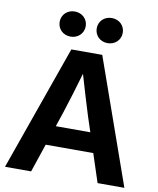

<svg xmlns="http://www.w3.org/2000/svg" viewBox="-100 -1022 904 1099"><g transform="rotate(10 352.0 -472.5)"><path d="M5.4 0H157.2L212.9 -165H489.3L543.5 0H699.2L442.4 -727.5H262.7ZM460.4 -798.8C503.4 -798.8 536.1 -830.1 536.1 -872.1C536.1 -913.6 503.4 -944.8 460.4 -944.8C417 -944.8 384.8 -913.6 384.8 -872.1C384.8 -830.1 417 -798.8 460.4 -798.8ZM245.1 -798.8C288.1 -798.8 320.8 -830.1 320.8 -872.1C320.8 -913.6 288.1 -944.8 245.1 -944.8C201.7 -944.8 169.4 -913.6 169.4 -872.1C169.4 -830.1 201.7 -798.8 245.1 -798.8ZM251.5 -279.3 280.8 -366.7C303.7 -438 326.2 -510.3 352.5 -601.6C378.9 -510.3 401.4 -438 423.3 -366.7L452.1 -279.3Z"/></g></svg>

Font: Raveo Display Display SemiBold
Style: Regular
Weight: 600
Designer: Jakub Foglar, Rasmus Andersson (Inter)
Foundry: Jakubfoglar.com
Version: Version 1.100;Glyphs 3.2.3 (3260)